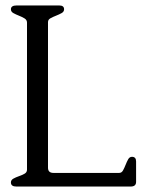

<svg xmlns="http://www.w3.org/2000/svg" viewBox="-20 -684 554 704"><path d="M479 -17Q479 0 459 0H40Q20 0 20 -15Q20 -24 29 -29Q38 -34 49.5 -38Q61 -42 70 -47Q79 -52 79 -62V-601Q79 -611 70 -616.5Q61 -622 49.5 -626.5Q38 -631 29 -636Q20 -641 20 -650Q20 -664 41 -664H197Q215 -664 215 -650Q215 -641 206 -636Q197 -631 185.5 -626.5Q174 -622 165 -617Q156 -612 156 -603V-69Q156 -50 176 -50H417Q426 -50 431 -59Q436 -68 440.5 -79.5Q445 -91 450 -100Q455 -109 464 -109Q479 -109 479 -92Z"/></svg>

Font: Jura
Style: Regular
Weight: 400
Designer: Ed Merritt
Foundry: Ten by Twenty
Version: Version 1.007